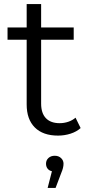

<svg xmlns="http://www.w3.org/2000/svg" viewBox="-20 -661 446 943"><path d="M376 -32Q356 -14 326.5 -4.5Q297 5 265 5Q191 5 151 -35Q111 -75 111 -148V-466H17V-526H111V-641H182V-526H342V-466H182V-152Q182 -105 205.5 -80.5Q229 -56 273 -56Q295 -56 315.5 -63Q336 -70 351 -83ZM292 143Q292 163 281 188L253 262H214L235 180Q221 177 213.5 167Q206 157 206 143Q206 126 218 115Q230 104 249 104Q268 104 280 115.5Q292 127 292 143Z"/></svg>

Font: Montserrat-Regular
Style: Regular
Weight: 400
Version: Version 7.200